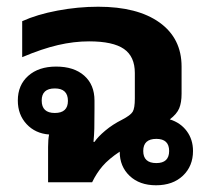

<svg xmlns="http://www.w3.org/2000/svg" viewBox="-20 -542 636 571"><path d="M123 0V-105Q123 -127 126 -142Q85 -145 59 -173Q33 -201 33 -243Q33 -289 64 -316.5Q95 -344 147 -344Q200 -344 230.5 -317Q261 -290 261 -243V-218Q261 -179 260.5 -159.5Q260 -140 258 -120H261Q271 -135 293 -153.5Q315 -172 343 -186Q368 -199 374.5 -209.5Q381 -220 381 -249V-325Q381 -374 348.5 -396.5Q316 -419 245 -419Q200 -419 152.5 -408Q105 -397 46 -372V-479Q90 -499 151 -510.5Q212 -522 272 -522Q389 -522 454.5 -475Q520 -428 520 -344V-263Q520 -237 513 -220Q506 -203 485 -187Q517 -177 535.5 -152Q554 -127 554 -93Q554 -48 524 -19.5Q494 9 444 9Q395 9 365.5 -19Q336 -47 336 -91Q303 -69 285 -48Q267 -27 254 0ZM143 -206Q182 -206 182 -242Q182 -279 143 -279Q104 -279 104 -243Q104 -206 143 -206ZM445 -57Q483 -57 483 -93Q483 -129 445 -129Q406 -129 406 -93Q406 -57 445 -57Z"/></svg>

Font: Noto Sans Thai Looped UI
Style: Bold
Weight: 700
Designer: Cadson Demak Team
Foundry: Cadson Demak Co., Ltd.
Version: Version 1.000; ttfautohint (v1.8.4.7-5d5b)